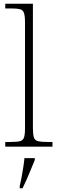

<svg xmlns="http://www.w3.org/2000/svg" viewBox="-20 -780 307 1021"><path d="M8 0V-25H35Q69 -25 85.5 -29Q102 -33 107.5 -48.5Q113 -64 113 -98V-659Q113 -695 107.5 -711Q102 -727 86.5 -731Q71 -735 43 -735H8V-760H155V-98Q155 -64 160.5 -48.5Q166 -33 183 -29Q200 -25 233 -25H259V0ZM85 208Q91 184 95.5 158.5Q100 133 104 108Q108 83 110 61H165V71Q156 92 145 119.5Q134 147 122 174Q110 201 100 221H85Z"/></svg>

Font: Noto Serif Khmer ExtraLight
Style: Regular
Weight: 250
Version: Version 2.003